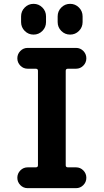

<svg xmlns="http://www.w3.org/2000/svg" viewBox="-20 -980 540 1000"><path d="M334 -622.1Q322.3 -622.1 322.3 -611.3V-119.1Q322.3 -108.4 334 -108.4H376Q398.4 -108.4 414.1 -92.3Q429.7 -76.2 429.7 -54.2Q429.7 -32.2 414.1 -16.1Q398.4 0 376 0H124Q101.6 0 85.9 -16.1Q70.3 -32.2 70.3 -54.2Q70.3 -76.2 85.9 -92.3Q101.6 -108.4 124 -108.4H166Q177.7 -108.4 177.7 -119.1V-611.3Q177.7 -622.1 166 -622.1H124Q101.6 -622.1 85.9 -638.2Q70.3 -654.3 70.3 -676.3Q70.3 -698.2 85.9 -714.4Q101.6 -730.5 124 -730.5H376Q398.4 -730.5 414.1 -714.4Q429.7 -698.2 429.7 -676.3Q429.7 -654.3 414.1 -638.2Q398.4 -622.1 376 -622.1ZM410.2 -894.5V-865.2Q410.2 -837.9 391.1 -818.8Q372.1 -799.8 345.2 -799.8Q318.4 -799.8 299.3 -818.8Q280.3 -837.9 280.3 -865.2V-894.5Q280.3 -921.9 299.3 -940.9Q318.4 -960 345.2 -960Q372.1 -960 391.1 -940.9Q410.2 -921.9 410.2 -894.5ZM89.8 -894.5Q89.8 -921.9 108.9 -940.9Q127.9 -960 154.8 -960Q181.6 -960 200.7 -940.9Q219.7 -921.9 219.7 -894.5V-865.2Q219.7 -837.9 200.7 -818.8Q181.6 -799.8 154.8 -799.8Q127.9 -799.8 108.9 -818.8Q89.8 -837.9 89.8 -865.2Z"/></svg>

Font: Rounded-X Mgen+ 1mn bold
Style: Bold
Weight: 700
Designer: [Source Han Sans]
Ryoko NISHIZUKA  (kana & ideographs); Paul D. Hunt (Latin, Greek & Cyrillic); Wenlong ZHANG  (bopomofo
Version: Version 1.059.20150602